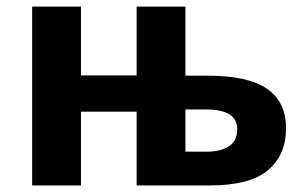

<svg xmlns="http://www.w3.org/2000/svg" viewBox="-20 -566 928 586"><path d="M545.9 -545.9V-335H615.2Q736.3 -335 794.7 -295.2Q853 -255.4 853 -173.8Q853 -94.2 798.6 -47.1Q744.1 0 618.2 0H397V-225.1H227.1V0H78.1V-545.9H227.1V-335.9H397V-545.9ZM608.9 -231.9H545.9V-103H610.8Q651.4 -103 677.7 -118.9Q704.1 -134.8 704.1 -171.9Q704.1 -231.9 608.9 -231.9Z"/></svg>

Font: Open Sans
Style: Bold
Weight: 700
Designer: Monotype Design Team
Foundry: Monotype Imaging Inc.
Version: Version 3.000; ttfautohint (v1.8.4)